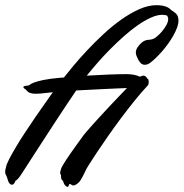

<svg xmlns="http://www.w3.org/2000/svg" viewBox="-75 -707 709 741"><path d="M496.1 -401.9Q497.6 -400.9 498.3 -397.9Q499 -395 499 -391.1Q499 -387.2 498.3 -383.3Q497.6 -379.4 495.1 -377Q471.2 -351.6 444.6 -318.6Q418 -285.6 392.1 -251Q366.2 -216.3 342.5 -182.4Q318.8 -148.4 300.3 -120.6Q281.7 -92.8 269.8 -73.7Q257.8 -54.7 255.9 -49.8Q254.4 -46.4 251.2 -39.8Q248 -33.2 244.1 -25.9Q240.2 -18.6 236.6 -12.7Q232.9 -6.8 231 -4.9Q217.3 8.8 208 8.8Q203.6 8.8 200.4 5.9Q197.3 2.9 193.8 2.9Q192.9 2.9 192.1 4.6Q191.4 6.3 190.7 8.5Q189.9 10.7 188.5 12.5Q187 14.2 185.1 14.2Q183.1 14.2 182.1 13.2Q176.3 9.3 173.8 5.1Q171.4 1 170.2 -2.2Q168.9 -5.4 168.7 -7.6Q168.5 -9.8 168 -9.8Q163.6 -10.7 161.9 -16.6Q160.2 -22.5 160.2 -30.8Q160.2 -32.7 158.7 -34.2Q157.2 -35.6 157.2 -40Q157.2 -44.9 161.1 -56.2Q162.6 -61.5 168 -70.3Q173.3 -79.1 180.4 -90.1Q187.5 -101.1 196 -113.3Q204.6 -125.5 213.1 -137.5Q221.7 -149.4 229.5 -160.2Q237.3 -170.9 243.2 -179.2Q247.1 -185.1 257.3 -197Q267.6 -209 281.7 -224.9Q295.9 -240.7 313 -259.3Q330.1 -277.8 347.9 -296.9Q365.7 -315.9 383.1 -334Q400.4 -352.1 415 -367.2Q399.4 -366.7 377.2 -365.7Q355 -364.7 329.1 -363.5Q303.2 -362.3 275.1 -360.8Q247.1 -359.4 219.2 -357.9Q203.1 -334.5 182.6 -303.7Q162.1 -272.9 140.6 -240Q119.1 -207 97.7 -174.1Q76.2 -141.1 58.1 -113Q40 -85 26.6 -64.2Q13.2 -43.5 7.8 -35.2Q-1.5 -21 -5.9 -16.6Q-10.3 -12.2 -12 -11.2Q-13.7 -10.3 -14.6 -9.8Q-15.6 -9.3 -18.1 -2.9Q-22.5 5.9 -28.8 5.9Q-34.2 5.9 -38.8 0.2Q-43.5 -5.4 -45.9 -16.1Q-48.8 -26.9 -52 -31.7Q-55.2 -36.6 -55.2 -43.9Q-55.2 -46.9 -54.4 -51.5Q-53.7 -56.2 -51.8 -62Q-49.8 -73.2 -39.1 -94Q-28.3 -114.7 -12.7 -140.9Q2.9 -167 22 -196Q41 -225.1 60.5 -253.4Q80.1 -281.7 97.9 -307.1Q115.7 -332.5 128.9 -351.1L101.1 -348.1Q76.7 -345.2 64 -345.2Q52.2 -345.2 45.9 -346.9Q39.6 -348.6 35.6 -350.8Q31.7 -353 29.8 -355.7Q27.8 -358.4 24.9 -360.8Q21 -363.3 18.1 -366Q15.1 -368.7 15.1 -371.1Q15.1 -373.5 19.3 -374.8Q23.4 -376 34.2 -377Q37.1 -377.4 40.8 -380.6Q44.4 -383.8 56.2 -388.4Q67.9 -393.1 92 -398.2Q116.2 -403.3 160.2 -407.2Q163.1 -407.2 166 -407.2Q168.9 -407.2 171.9 -408.2Q186 -426.3 209.2 -454.1Q232.4 -481.9 261.5 -512.9Q290.5 -543.9 324 -575Q357.4 -606 392.3 -630.9Q427.2 -655.8 462.2 -671.4Q497.1 -687 528.8 -687Q569.3 -687 585.9 -668Q589.8 -665.5 594.2 -662.6Q598.6 -659.7 604 -654.8Q609.4 -649.4 611.6 -642.6Q613.8 -635.7 613.8 -627.9Q613.8 -615.2 608.2 -599.9Q602.5 -584.5 593.3 -568.4Q584 -552.2 572.5 -536.4Q561 -520.5 548.8 -506.8Q536.6 -493.2 525.1 -482.2Q513.7 -471.2 504.9 -464.8Q499 -460.4 493.9 -458.7Q488.8 -457 483.9 -457Q474.1 -457 467.5 -464.1Q460.9 -471.2 458 -478Q455.6 -483.9 452.4 -490.2Q449.2 -496.6 449.2 -504.9Q449.2 -514.2 456.1 -524.9Q465.8 -538.1 473.1 -543.7Q480.5 -549.3 487.1 -551.3Q493.7 -553.2 500 -553.5Q506.3 -553.7 514.2 -556.2Q521 -558.1 531.2 -566.7Q541.5 -575.2 551 -586.7Q560.5 -598.1 567.4 -610.8Q574.2 -623.5 574.2 -633.8Q574.2 -637.7 572.8 -640.9Q571.3 -644 569.8 -647Q566.9 -647.9 562 -648.9Q557.1 -649.9 551.8 -649.9Q531.7 -649.9 507.3 -638.9Q482.9 -627.9 456.3 -609.4Q429.7 -590.8 402.6 -566.7Q375.5 -542.5 349.6 -516.4Q323.7 -490.2 300.8 -463.9Q277.8 -437.5 259.8 -415Q356.4 -420.9 414.1 -420.9Q426.8 -420.9 439.9 -418.7Q453.1 -416.5 464.8 -411.1Q467.8 -411.1 472.2 -414.1Q473.6 -414.1 475.1 -414.6Q476.6 -415 478 -415Q480.5 -415 482.9 -414.3Q485.4 -413.6 487.8 -411.1Q490.2 -409.2 491 -408Q491.7 -406.7 492.2 -406Q492.7 -405.3 493.2 -404.3Q493.7 -403.3 496.1 -401.9Z"/></svg>

Font: Oregano
Style: Italic
Weight: 400
Italic angle: -12°
Designer: Astigmatic (AOETI)
Foundry: Astigmatic (AOETI)
Version: Version 1.000